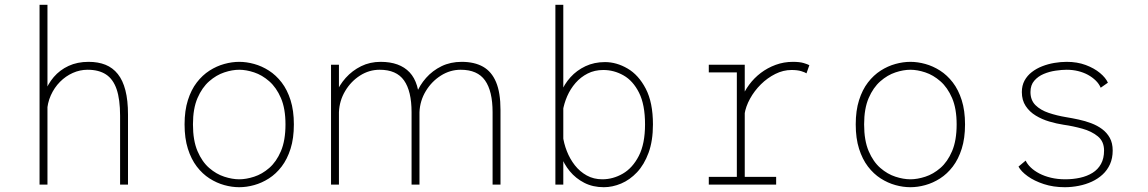

<svg xmlns="http://www.w3.org/2000/svg" viewBox="-20 -770 4790 801"><path d="M145 0V-750H178V0ZM481 0V-287Q481 -355.5 466.5 -397.8Q452 -440 422 -459.5Q392 -479 345.5 -479Q313.5 -479 283.8 -465.8Q254 -452.5 230.2 -428.5Q206.5 -404.5 192 -372.2Q177.5 -340 176 -302H152.5Q152.5 -343.5 165.8 -381.2Q179 -419 204.2 -448.5Q229.5 -478 266 -495Q302.5 -512 349.5 -512Q389.5 -512 420 -499.8Q450.5 -487.5 471.5 -461.2Q492.5 -435 503.2 -393.2Q514 -351.5 514 -292V0Z M978 11Q947.5 11 915.8 2.2Q884 -6.5 854.2 -25.5Q824.5 -44.5 801 -75.2Q777.5 -106 763.8 -149.5Q750 -193 750 -251Q750 -308.5 763.8 -352Q777.5 -395.5 801 -426Q824.5 -456.5 854.2 -475.5Q884 -494.5 915.8 -503.2Q947.5 -512 978 -512Q1008.5 -512 1040.2 -503.2Q1072 -494.5 1101.8 -475.5Q1131.5 -456.5 1155 -426Q1178.5 -395.5 1192.2 -352Q1206 -308.5 1206 -251Q1206 -193 1192.2 -149.5Q1178.5 -106 1155 -75.2Q1131.5 -44.5 1101.8 -25.5Q1072 -6.5 1040.2 2.2Q1008.5 11 978 11ZM978 -22Q1007 -22 1040.2 -32.8Q1073.5 -43.5 1103.2 -69.2Q1133 -95 1152 -139.5Q1171 -184 1171 -251Q1171 -317 1152 -361Q1133 -405 1103.2 -431Q1073.5 -457 1040.2 -468Q1007 -479 978 -479Q949 -479 915.8 -468Q882.5 -457 852.8 -431Q823 -405 804 -361Q785 -317 785 -251Q785 -184 804 -139.5Q823 -95 852.8 -69.2Q882.5 -43.5 915.8 -32.8Q949 -22 978 -22Z M2035 0V-302Q2035 -390 2003.5 -434.5Q1972 -479 1902 -479Q1858 -479 1819.5 -454.8Q1781 -430.5 1756.5 -390.2Q1732 -350 1730 -302H1701Q1701.5 -340 1716 -377.2Q1730.5 -414.5 1757.5 -445Q1784.5 -475.5 1822 -493.8Q1859.5 -512 1906 -512Q1959 -512 1995 -491.8Q2031 -471.5 2049.5 -427.5Q2068 -383.5 2068 -312V0ZM1361 0V-500H1394V-389V0ZM1697 0V-302Q1697 -390 1665.5 -434.5Q1634 -479 1564 -479Q1520 -479 1482 -454.8Q1444 -430.5 1420 -390.2Q1396 -350 1394 -302H1365Q1365.5 -340 1380.2 -377.2Q1395 -414.5 1422.2 -445Q1449.5 -475.5 1486.5 -493.8Q1523.5 -512 1568 -512Q1647.5 -512 1688.8 -468.2Q1730 -424.5 1730 -332V0Z M2297 0V-750H2330V-121V0ZM2499 11Q2453.5 11 2417.8 -7.2Q2382 -25.5 2357 -55.8Q2332 -86 2319 -123.5Q2306 -161 2306 -199L2328 -205Q2332 -172 2344.8 -139.5Q2357.5 -107 2378.2 -80.5Q2399 -54 2427.8 -38Q2456.5 -22 2493 -22Q2537.5 -22 2578.2 -45.5Q2619 -69 2645 -119.5Q2671 -170 2671 -251Q2671 -333.5 2646 -383.2Q2621 -433 2581.2 -455.5Q2541.5 -478 2497 -478Q2460.5 -478 2431.5 -463.2Q2402.5 -448.5 2381 -423.8Q2359.5 -399 2346.2 -368.5Q2333 -338 2328 -307L2306 -312Q2306 -348.5 2320 -383.8Q2334 -419 2360 -447.8Q2386 -476.5 2422.5 -493.8Q2459 -511 2504 -511Q2552 -511 2598 -484.2Q2644 -457.5 2674 -400Q2704 -342.5 2704 -251Q2704 -182.5 2685.8 -132.8Q2667.5 -83 2637.5 -51.2Q2607.5 -19.5 2571.2 -4.2Q2535 11 2499 11Z M2937 0V-32H3054V-468H2937V-500H3087V-371V-32H3218V0ZM3086 -293 3059.5 -297Q3061 -327.5 3073 -358.2Q3085 -389 3105.5 -416.8Q3126 -444.5 3154 -465.8Q3182 -487 3216 -499.5Q3250 -512 3288 -512Q3316 -512 3332.8 -507Q3349.5 -502 3356.5 -498L3344.5 -464Q3339 -468 3323 -473Q3307 -478 3282 -478Q3247.5 -478 3214.5 -461.5Q3181.5 -445 3154.2 -418Q3127 -391 3109 -358.2Q3091 -325.5 3086 -293Z M3778 11Q3747.5 11 3715.8 2.2Q3684 -6.5 3654.2 -25.5Q3624.5 -44.5 3601 -75.2Q3577.5 -106 3563.8 -149.5Q3550 -193 3550 -251Q3550 -308.5 3563.8 -352Q3577.5 -395.5 3601 -426Q3624.5 -456.5 3654.2 -475.5Q3684 -494.5 3715.8 -503.2Q3747.5 -512 3778 -512Q3808.5 -512 3840.2 -503.2Q3872 -494.5 3901.8 -475.5Q3931.5 -456.5 3955 -426Q3978.5 -395.5 3992.2 -352Q4006 -308.5 4006 -251Q4006 -193 3992.2 -149.5Q3978.5 -106 3955 -75.2Q3931.5 -44.5 3901.8 -25.5Q3872 -6.5 3840.2 2.2Q3808.5 11 3778 11ZM3778 -22Q3807 -22 3840.2 -32.8Q3873.5 -43.5 3903.2 -69.2Q3933 -95 3952 -139.5Q3971 -184 3971 -251Q3971 -317 3952 -361Q3933 -405 3903.2 -431Q3873.5 -457 3840.2 -468Q3807 -479 3778 -479Q3749 -479 3715.8 -468Q3682.5 -457 3652.8 -431Q3623 -405 3604 -361Q3585 -317 3585 -251Q3585 -184 3604 -139.5Q3623 -95 3652.8 -69.2Q3682.5 -43.5 3715.8 -32.8Q3749 -22 3778 -22Z M4422 11Q4374.5 11 4334.8 -2Q4295 -15 4267.5 -34.8Q4240 -54.5 4229 -75L4259 -100Q4265.5 -85.5 4280 -71.5Q4294.5 -57.5 4316 -46.2Q4337.5 -35 4364.8 -28.5Q4392 -22 4424 -22Q4457 -22 4486.2 -28.5Q4515.5 -35 4538 -49Q4560.5 -63 4573.2 -86Q4586 -109 4586 -142Q4586 -180 4560 -201.2Q4534 -222.5 4495.2 -233.2Q4456.5 -244 4417.5 -249.5Q4388 -254 4357.5 -263Q4327 -272 4301 -287.8Q4275 -303.5 4259 -327.8Q4243 -352 4243 -386Q4243 -413 4254.2 -433.8Q4265.5 -454.5 4284.5 -469.2Q4303.5 -484 4327.8 -493.5Q4352 -503 4378.5 -507.5Q4405 -512 4430 -512Q4474 -512 4509.5 -498.8Q4545 -485.5 4569 -465.5Q4593 -445.5 4602 -425L4572 -404Q4565 -420.5 4551.2 -434Q4537.5 -447.5 4518.8 -457.8Q4500 -468 4477.5 -473.5Q4455 -479 4430 -479Q4410 -479 4384 -475.2Q4358 -471.5 4334.2 -461.5Q4310.5 -451.5 4294.8 -433.2Q4279 -415 4279 -386Q4279 -352 4300 -331.2Q4321 -310.5 4355.2 -299Q4389.5 -287.5 4429 -281Q4453.5 -277 4480.2 -271.2Q4507 -265.5 4532.2 -256Q4557.5 -246.5 4577.8 -231.5Q4598 -216.5 4610 -194.8Q4622 -173 4622 -142Q4622 -110 4610.8 -85Q4599.5 -60 4580 -42Q4560.5 -24 4535 -12.2Q4509.5 -0.5 4480.5 5.2Q4451.5 11 4422 11Z"/></svg>

Font: Trispace Thin Thin
Style: Regular
Weight: 250
Version: Version 1.210